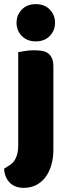

<svg xmlns="http://www.w3.org/2000/svg" viewBox="-27 -731 334 928"><path d="M53 -621Q53 -659 78.5 -685Q104 -711 146 -711Q188 -711 213.5 -685Q239 -659 239 -621Q239 -583 213.5 -557Q188 -531 146 -531Q104 -531 78.5 -557Q53 -583 53 -621ZM19 68Q41 54 51 29.5Q61 5 61 -25V-479Q72 -481 93.5 -484.5Q115 -488 137 -488Q159 -488 176.5 -485Q194 -482 206 -473Q218 -464 224.5 -448.5Q231 -433 231 -408V-9Q231 33 221 67Q211 101 192.5 125.5Q174 150 147.5 163.5Q121 177 88 177Q44 177 19 150.5Q-6 124 -7 84Z"/></svg>

Font: Baloo Bhai
Style: Regular
Weight: 400
Designer: Supriya Tembe, Noopur Datye and Ek Type
Foundry: Ek Type
Version: Version 1.100;PS 1.000;hotconv 1.0.88;makeotf.lib2.5.647800;